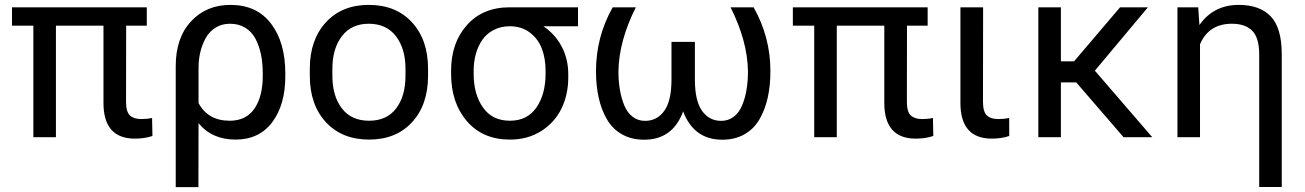

<svg xmlns="http://www.w3.org/2000/svg" viewBox="-20 -558 5309 781"><path d="M115.7 -453.6H28.8V-528.3H577.1V-453.6H493.2L492.7 -144.5Q492.7 -103 508.5 -88.4Q524.4 -73.7 554.7 -73.7Q578.6 -73.7 598.6 -78.1L600.1 -4.9Q568.8 5.9 528.8 5.9Q400.9 5.9 400.9 -139.6V-453.6H207.5V0H115.7Z M787.1 203.1H694.8V-288.6Q694.8 -404.3 757.1 -471.2Q819.3 -538.1 917.5 -538.1Q1024.4 -538.1 1082.5 -461.9Q1140.6 -385.7 1140.6 -258.8V-248.5Q1140.6 -131.8 1087.4 -61Q1034.2 9.8 938.5 9.8Q841.8 9.8 787.6 -57.1ZM787.6 -281.7V-138.7Q826.2 -66.9 914.1 -66.9Q981.9 -66.9 1015.4 -116.7Q1048.8 -166.5 1048.8 -248.5V-258.8Q1048.8 -302.2 1041.3 -337.9Q1033.7 -373.5 1018.3 -401.9Q1002.9 -430.2 976.6 -445.8Q950.2 -461.4 915.5 -461.4Q882.3 -461.4 856.9 -445.6Q831.5 -429.7 816.9 -403.3Q802.2 -377 794.9 -346.2Q787.6 -315.4 787.6 -281.7Z M1240.2 -250V-278.3Q1240.2 -396 1305.4 -467Q1370.6 -538.1 1480 -538.1Q1590.8 -538.1 1656 -467Q1721.2 -396 1721.2 -278.3V-250Q1721.2 -131.8 1656.2 -61Q1591.3 9.8 1481.4 9.8Q1371.1 9.8 1305.7 -61Q1240.2 -131.8 1240.2 -250ZM1332 -278.3V-250Q1332 -167.5 1370.6 -117.2Q1409.2 -66.9 1481.4 -66.9Q1553.2 -66.9 1591.3 -116.9Q1629.4 -167 1629.4 -250V-278.3Q1629.4 -359.9 1590.6 -410.6Q1551.8 -461.4 1480 -461.4Q1409.2 -461.4 1370.6 -410.6Q1332 -359.9 1332 -278.3Z M1906.7 -270.5V-257.8Q1906.7 -174.8 1944.6 -120.8Q1982.4 -66.9 2054.2 -66.9Q2125 -66.9 2162.1 -120.8Q2199.2 -174.8 2199.2 -257.8V-270.5Q2199.2 -320.3 2184.1 -360.1Q2168.9 -399.9 2135.3 -425.5Q2101.6 -451.2 2053.7 -451.2Q2017.6 -451.2 1989 -436.5Q1960.4 -421.9 1942.6 -396.7Q1924.8 -371.6 1915.8 -339.4Q1906.7 -307.1 1906.7 -270.5ZM2053.2 -528.3H2331.1V-451.2H2190.4Q2238.3 -418.9 2264.9 -368.4Q2291.5 -317.9 2291.5 -255.9V-242.7Q2291.5 -172.9 2263.7 -116Q2235.8 -59.1 2181.2 -24.7Q2126.5 9.8 2054.2 9.8Q1943.8 9.8 1879.4 -64.9Q1814.9 -139.6 1814.9 -257.8V-270.5Q1814.9 -383.8 1879.4 -456.1Q1943.8 -528.3 2053.2 -528.3Z M2600.1 10.3Q2548.8 10.3 2510.3 -11.5Q2471.7 -33.2 2449 -72.3Q2426.3 -111.3 2415.3 -160.4Q2404.3 -209.5 2404.3 -268.6Q2404.3 -407.7 2472.2 -528.3H2566.4Q2497.6 -391.6 2495.6 -268.1Q2495.6 -227.1 2501.7 -191.9Q2507.8 -156.7 2520 -127.9Q2532.2 -99.1 2553.7 -82.8Q2575.2 -66.4 2604 -66.4Q2652.8 -66.4 2682.1 -107.2Q2711.4 -147.9 2711.4 -234.9V-387.7H2806.6V-234.9Q2806.6 -147.9 2835.7 -107.2Q2864.7 -66.4 2913.6 -66.4Q2942.4 -66.4 2964.1 -82.8Q2985.8 -99.1 2998 -127.7Q3010.3 -156.2 3016.4 -191.4Q3022.5 -226.6 3022.5 -268.1Q3020.5 -391.6 2951.7 -528.3H3045.4Q3113.8 -407.7 3113.8 -268.6Q3113.8 -209.5 3102.8 -160.4Q3091.8 -111.3 3069.1 -72.3Q3046.4 -33.2 3007.8 -11.5Q2969.2 10.3 2918 10.3Q2802.2 10.3 2758.8 -105Q2716.8 10.3 2600.1 10.3Z M3292 -453.6H3205.1V-528.3H3753.4V-453.6H3669.4L3668.9 -144.5Q3668.9 -103 3684.8 -88.4Q3700.7 -73.7 3731 -73.7Q3754.9 -73.7 3774.9 -78.1L3776.4 -4.9Q3745.1 5.9 3705.1 5.9Q3577.1 5.9 3577.1 -139.6V-453.6H3383.8V0H3292Z M3886.7 -528.3H3979L3978.5 -144.5Q3978.5 -103 3994.4 -88.4Q4010.3 -73.7 4040.5 -73.7Q4064.9 -73.7 4085 -78.1L4085.4 -4.9Q4054.2 5.9 4014.6 5.9Q3886.7 5.9 3886.7 -139.6Z M4203.6 0V-528.3H4295.4V-308.6H4349.1L4536.1 -528.3H4649.4L4433.6 -270.5L4667 0H4550.3L4357.9 -222.7H4295.4V0Z M4769.5 0V-528.3H4854L4858.9 -456.1Q4916 -538.1 5019 -538.1Q5104.5 -538.1 5149.2 -491.2Q5193.8 -444.3 5193.8 -336.9V202.6H5102.1V-335.9Q5102.1 -404.3 5073.7 -432.9Q5045.4 -461.4 4990.7 -461.4Q4897 -461.4 4861.3 -377.9V0Z"/></svg>

Font: Bert Sans Medium
Style: Regular
Weight: 500
Designer: Christian Robertson, Adam Twardoch, & Cristiano Sobral
Foundry: Google
Version: Version 12.135;January 10, 2020;FontCreator 12.0.0.2547 64-b